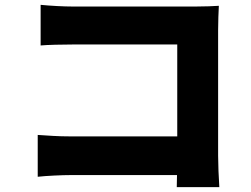

<svg xmlns="http://www.w3.org/2000/svg" viewBox="-20 -744 1040 794"><path d="M148 -724Q178 -721 215.5 -719Q253 -717 280 -717H790Q814 -717 844 -718Q874 -719 885 -720Q884 -702 883 -673Q882 -644 882 -619V-100Q882 -75 883.5 -37Q885 1 887 30H711Q711 17 711.5 4.5Q712 -8 712 -20H273Q245 -20 204 -18Q163 -16 136 -13V-186Q165 -184 199 -182Q233 -180 268 -180H713V-560H280Q246 -560 208.5 -559Q171 -558 148 -556Z"/></svg>

Font: Source Han Sans CN Heavy
Style: Regular
Weight: 900
Designer: Ryoko NISHIZUKA 西塚涼子 (kana, bopomofo & ideographs); Paul D. Hunt (Latin, Greek & Cyrillic); Sandoll Communications 산돌커뮤니
Foundry: Adobe
Version: Version 2.000;hotconv 1.0.107;makeotfexe 2.5.65593